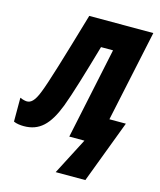

<svg xmlns="http://www.w3.org/2000/svg" viewBox="-173 -809 937 1126"><g transform="rotate(15 295.5 -246.0)"><path d="M274 222H454L598 -159H498L616 -714H227C144 -430 97 -275 73 -215C48 -149 25 -135 3 -135C-5 -135 -22 -138 -39 -146V-1C-22 7 2 10 23 10C117 10 173 -44 221 -168C250 -244 293 -388 341 -555H414L297 0H389Z"/></g></svg>

Font: Noto Sans UI Condensed Black
Style: Italic
Weight: 900
Width: 3
Italic angle: -192°
Designer: Monotype Design Team
Foundry: Monotype Imaging Inc.
Version: Version 1.901